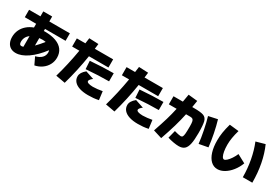

<svg xmlns="http://www.w3.org/2000/svg" viewBox="67 -1810 4186 2890"><g transform="rotate(30 2160.5 -365.5)"><path d="M78.1 -661.1H275.4V-747.1H429.7V-661.1H787.1V-531.2L429.7 -531.7V-495.6L449.2 -496.1Q562.5 -496.1 641.8 -467Q721.2 -438 762.5 -381.6Q803.7 -325.2 803.7 -245.1Q803.7 -180.2 773.7 -123.8Q743.7 -67.4 689.5 -28.6Q635.3 10.3 565.4 24.4L505.9 -100.6Q575.7 -118.2 612.5 -156Q649.4 -193.8 649.4 -247.1Q649.4 -267.6 643.6 -285.2Q538.6 -147 429.4 -71.5Q320.3 3.9 224.6 3.9Q174.3 3.9 137.2 -18.3Q100.1 -40.5 80.3 -82Q60.5 -123.5 60.5 -180.7Q60.5 -246.1 86.7 -302.2Q112.8 -358.4 161.1 -400.4Q209.5 -442.4 275.4 -466.8V-531.7L78.1 -532.2ZM249 -129.9Q263.7 -129.9 282.2 -136.2V-320.8Q248 -296.4 230 -262.2Q211.9 -228 211.9 -186.5Q211.9 -158.2 220.7 -144Q229.5 -129.9 249 -129.9ZM536.1 -366.7Q507.8 -372.1 476.6 -372.1Q448.7 -372.1 423.8 -369.1V-239.3Q480.5 -295.4 536.1 -366.7Z M1041.5 -505.9H916V-647.5H1064L1077.1 -743.2L1239.3 -736.3L1228.5 -647.5H1546.9V-505.9H1208Q1166 -238.8 1091.8 22.5L928.7 -6.8Q996.6 -242.7 1041.5 -505.9ZM1210 -160.2Q1210 -193.8 1229 -225.3Q1248 -256.8 1288.1 -290L1433.6 -241.2Q1409.7 -223.6 1395.8 -206.5Q1381.8 -189.5 1381.8 -176.8Q1381.8 -157.7 1409.4 -147.7Q1437 -137.7 1487.3 -136.7Q1565.9 -138.2 1650.4 -154.3L1668.9 -8.8Q1620.1 1 1578.9 4.9Q1537.6 8.8 1487.3 8.8Q1401.4 8.8 1338.9 -11.2Q1276.4 -31.2 1243.2 -69.3Q1210 -107.4 1210 -160.2ZM1659.2 -470.7V-330.1Q1480.5 -330.1 1261.7 -312.5L1252.9 -453.1Q1478 -470.7 1659.2 -470.7Z M1905.8 -505.9H1780.3V-647.5H1928.2L1941.4 -743.2L2103.5 -736.3L2092.8 -647.5H2411.1V-505.9H2072.3Q2030.3 -238.8 1956.1 22.5L1793 -6.8Q1860.8 -242.7 1905.8 -505.9ZM2074.2 -160.2Q2074.2 -193.8 2093.3 -225.3Q2112.3 -256.8 2152.3 -290L2297.9 -241.2Q2273.9 -223.6 2260 -206.5Q2246.1 -189.5 2246.1 -176.8Q2246.1 -157.7 2273.7 -147.7Q2301.3 -137.7 2351.6 -136.7Q2430.2 -138.2 2514.6 -154.3L2533.2 -8.8Q2484.4 1 2443.1 4.9Q2401.9 8.8 2351.6 8.8Q2265.6 8.8 2203.1 -11.2Q2140.6 -31.2 2107.4 -69.3Q2074.2 -107.4 2074.2 -160.2ZM2523.4 -470.7V-330.1Q2344.7 -330.1 2126 -312.5L2117.2 -453.1Q2342.3 -470.7 2523.4 -470.7Z M2857.4 -43 2891.6 -177.7Q2925.3 -167.5 2956.1 -161.4Q2986.8 -155.3 3003.9 -154.3Q3024.9 -154.8 3034.7 -169.9Q3044.4 -185.1 3048.1 -225.1Q3051.8 -265.1 3051.8 -349.6Q3051.8 -405.3 3046.1 -432.6Q3040.5 -460 3026.1 -470.2Q3011.7 -480.5 2982.4 -480.5H2910.2Q2885.7 -364.7 2852.5 -250.7Q2819.3 -136.7 2765.6 17.6L2614.3 -29.3Q2665.5 -178.2 2694.8 -277.3Q2724.1 -376.5 2746.6 -480.5H2611.3V-621.1H2773.9L2796.9 -754.9L2956.1 -738.3Q2947.8 -683.1 2937 -621.1H2964.8Q3085 -621.6 3134.3 -603.3Q3183.6 -585 3199.2 -527.6Q3214.8 -470.2 3214.8 -329.1Q3214.8 -207 3199.7 -138.2Q3184.6 -69.3 3149.7 -39.1Q3114.7 -8.8 3052.7 -8.8Q3014.2 -8.8 2959.7 -18.3Q2905.3 -27.8 2857.4 -43ZM3210 -623 3364.3 -656.2Q3393.1 -560.1 3416.7 -441.7Q3440.4 -323.2 3452.1 -217.8L3296.9 -188.5Q3286.6 -286.6 3262.2 -408.4Q3237.8 -530.3 3210 -623Z M3512.7 -376Q3512.2 -442.9 3523.4 -514.2Q3534.7 -585.4 3559.6 -673.8L3720.7 -656.2Q3698.2 -578.1 3688 -516.1Q3677.7 -454.1 3677.7 -395.5Q3677.7 -331.5 3686.5 -281.5Q3695.3 -231.4 3710.4 -203.6Q3725.6 -175.8 3745.1 -175.8Q3763.7 -175.8 3791 -200.9Q3818.4 -226.1 3846.2 -267.8Q3874 -309.6 3893.6 -356.4L4039.1 -278.3Q4008.8 -198.2 3958.5 -134.8Q3908.2 -71.3 3848.1 -35.6Q3788.1 0 3729.5 0Q3663.6 0 3614.5 -46.1Q3565.4 -92.3 3538.8 -177.2Q3512.2 -262.2 3512.7 -376ZM4019.5 -647.5 4172.9 -690.4Q4230.5 -561 4259.8 -408.9Q4289.1 -256.8 4289.1 -86.9H4124Q4124 -233.9 4096.9 -379.6Q4069.8 -525.4 4019.5 -647.5Z"/></g></svg>

Font: Pretendard GOV Black
Style: Regular
Weight: 900
Designer: Base glyphs from Inter by Rasmus Andersson; Hangeul glyphs from Noto Sans CJK(Source Han Sans) by Jang Soo-young and Kan
Foundry: Kil Hyung-jin
Version: Version 1.309